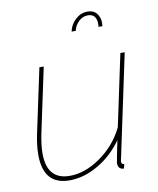

<svg xmlns="http://www.w3.org/2000/svg" viewBox="-83 -795 717 871"><g transform="rotate(-10 275.5 -360.0)"><path d="M379 -730Q407 -730 421.5 -712Q436 -694 436 -668Q436 -658 435 -653H417Q417 -655 417.5 -659Q418 -663 418 -665Q418 -713 378 -713Q354 -713 335.5 -695Q317 -677 312 -653H293Q299 -684 323.5 -707Q348 -730 379 -730ZM47 -129Q47 -172 59 -228L121 -519H141L79 -228Q67 -172 67 -131Q67 -10 172 -10Q243 -10 314.5 -60.5Q386 -111 424 -189L494 -519H514L418 -67Q417 -61 415 -52.5Q413 -44 412 -39.5Q411 -35 411 -34Q411 -20 424 -20L419 0Q413 0 407 -2Q392 -8 392 -29Q392 -36 412 -132Q366 -67 300 -28.5Q234 10 167 10Q47 10 47 -129Z"/></g></svg>

Font: Raleway-v4020 Thin
Style: Italic
Weight: 250
Italic angle: -12°
Designer: Matt McInerney, Pablo Impallari, Rodrigo Fuenzalida
Foundry: Matt McInerney, Pablo Impallari, Rodrigo Fuenzalida
Version: Version 4.020;PS 004.020;hotconv 1.0.88;makeotf.lib2.5.64775